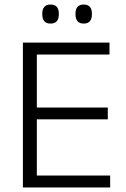

<svg xmlns="http://www.w3.org/2000/svg" viewBox="-20 -827 558 847"><path d="M81 0V-639H142.5V0ZM100 0V-52.5H466V0ZM116 -300.5V-352.5H455.5V-300.5ZM99 -586.5V-639H463V-586.5ZM203 -723Q184.5 -723 175.5 -733.5Q166.5 -744 166.5 -764V-767Q166.5 -786.5 175.5 -796.8Q184.5 -807 203 -807Q221.5 -807 230.5 -796.8Q239.5 -786.5 239.5 -767V-764Q239.5 -744 230.5 -733.5Q221.5 -723 203 -723ZM349 -723Q331 -723 322 -733.5Q313 -744 313 -764V-767Q313 -786.5 322 -796.8Q331 -807 349 -807Q367.5 -807 376.5 -796.8Q385.5 -786.5 385.5 -767V-764Q385.5 -744 376.5 -733.5Q367.5 -723 349 -723Z"/></svg>

Font: Anek Bangla Medium Light
Style: Regular
Weight: 300
Version: Version 1.003